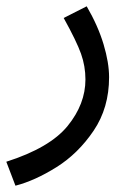

<svg xmlns="http://www.w3.org/2000/svg" viewBox="-45 -359 432 609"><path d="M-25 154Q113 110 169.5 40.5Q226 -29 226 -107Q226 -149 212 -188.5Q198 -228 157 -302L230 -339Q266 -277 283.5 -218.5Q301 -160 301 -114Q301 -17 252 55.5Q203 128 134.5 171Q66 214 4 230Z"/></svg>

Font: Noto Sans Arabic
Style: Regular
Weight: 400
Designer: Nadine Chahine
Foundry: Monotype Imaging Inc.
Version: Version 1.001